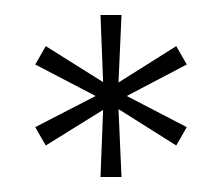

<svg xmlns="http://www.w3.org/2000/svg" viewBox="-20 -824 296 256"><path d="M27 -654.5 107.5 -696 27 -738 41 -762.5 117.5 -714.5 114 -804H142L138 -714L215 -762.5L229 -738L149 -696L229 -654.5L215 -630L138 -678.5L142 -588H114L117.5 -677.5L41 -630Z"/></svg>

Font: Big Shoulders Display Thin Light
Style: Regular
Weight: 300
Version: Version 2.002